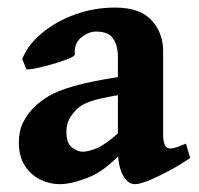

<svg xmlns="http://www.w3.org/2000/svg" viewBox="-20 -463 514 497"><path d="M472.2 -54.2Q446.3 -36.1 417.5 -20.8Q388.7 -5.4 365 4.2Q341.3 13.7 329.6 13.7Q310.1 13.7 297.6 -10.5Q285.2 -34.7 285.2 -75.7V-315.9Q285.2 -344.2 273.2 -362.8Q261.2 -381.3 228.5 -381.3Q208 -380.9 189.7 -365.5Q171.4 -350.1 173.8 -322.3Q174.3 -317.9 157.5 -311Q140.6 -304.2 117.2 -297.4Q93.8 -290.5 73.7 -286.4Q53.7 -282.2 48.3 -283.7L37.6 -310.1Q52.2 -347.7 89.1 -377.9Q126 -408.2 175 -425.8Q224.1 -443.4 277.3 -443.4Q342.3 -443.4 372.3 -410.6Q402.3 -377.9 402.3 -330.6V-114.7Q402.3 -78.6 420.4 -78.6Q426.8 -78.6 434.8 -81.1Q442.9 -83.5 461.4 -91.3ZM289.6 -217.3Q235.8 -208.5 213.1 -200.2Q190.4 -191.9 178.7 -180.2Q166.5 -168 159.2 -154.5Q151.9 -141.1 151.9 -122.1Q151.9 -91.3 166.7 -80.8Q181.6 -70.3 193.4 -70.3Q209.5 -70.3 231.7 -79.8Q253.9 -89.4 289.6 -121.6L293.5 -66.4Q250.5 -20 207.8 -3.2Q165 13.7 134.3 13.7Q108.4 13.7 84 1.7Q59.6 -10.3 44.2 -34.2Q28.8 -58.1 28.8 -94.2Q28.8 -124.5 40 -146.5Q51.3 -168.5 67.9 -185.1Q83 -200.2 105.5 -213.9Q127.9 -227.5 170.7 -240Q213.4 -252.4 289.6 -264.2Z"/></svg>

Font: Namdhinggo
Style: Bold
Weight: 700
Designer: Victor Gaultney
Foundry: SIL International
Version: Version 3.001